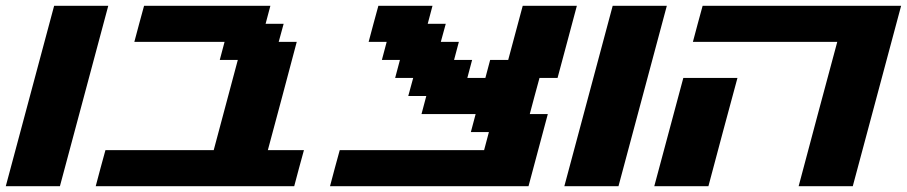

<svg xmlns="http://www.w3.org/2000/svg" viewBox="-20 -645 3141 665"><path d="M0 0H187.5Q215.3 -104 271.2 -312.3Q327.1 -520.5 355 -625H167.5Q139.6 -520.5 83.7 -312.3Q27.8 -104 0 0Z M311.5 0H999Q1004.4 -21 1015.6 -62.5Q1026.9 -104 1032.7 -125H907.7Q924.8 -187.5 958 -312.5Q991.2 -437.5 1007.8 -500H945.3L962.4 -562.5H899.9L916.5 -625H479Q473.1 -604 461.9 -562.3Q450.7 -520.5 445.3 -500H757.8L741.2 -437.5H803.7L720.2 -125H345.2Q339.4 -104 328.1 -62.5Q316.9 -21 311.5 0Z M1123 0H1810.5Q1821.8 -42 1844 -125.2Q1866.2 -208.5 1877.4 -250H1814.9Q1820.3 -270.5 1831.5 -312.3Q1842.8 -354 1848.6 -375H1911.1Q1922.4 -416.5 1944.6 -500Q1966.8 -583.5 1978 -625H1790.5L1740.2 -437.5H1677.7L1661.1 -375H1598.6L1615.2 -437.5H1552.7L1569.3 -500H1506.8L1523.9 -562.5H1461.4L1478 -625H1290.5Q1284.7 -604 1273.4 -562.3Q1262.2 -520.5 1256.8 -500H1319.3L1302.7 -437.5H1365.2L1348.6 -375H1411.1L1394 -312.5H1456.5L1439.9 -250H1627.4L1610.8 -187.5H1673.3L1656.7 -125H1156.7Q1150.9 -104 1139.6 -62.5Q1128.4 -21 1123 0Z M1934.6 0H2122.1Q2149.9 -104 2205.8 -312.3Q2261.7 -520.5 2289.6 -625H2102.1Q2074.2 -520.5 2018.3 -312.3Q1962.4 -104 1934.6 0Z M2746.1 0H2933.6Q2961.4 -104 3017.3 -312.3Q3073.2 -520.5 3101.1 -625H2413.6Q2407.7 -604 2396.5 -562.3Q2385.3 -520.5 2379.9 -500H2879.9Q2857.4 -417 2812.7 -250Q2768.1 -83 2746.1 0ZM2246.1 0H2433.6Q2450.2 -62.5 2483.6 -187.5Q2517.1 -312.5 2534.2 -375H2346.7Q2330.1 -312.5 2296.4 -187.5Q2262.7 -62.5 2246.1 0Z"/></svg>

Font: Faithful 32x
Style: SemiboldOblique
Weight: 400
Foundry: Faithful Resource Pack
Version: Version 1.0; January 27, 2023